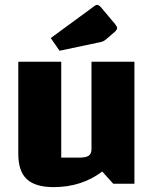

<svg xmlns="http://www.w3.org/2000/svg" viewBox="-20 -753 630 787"><path d="M531 -500V0H444L399 -50Q357 -18 307 -2Q257 14 200 14Q125 14 90 -18.5Q55 -51 55 -122V-500H231V-107H305Q333 -107 344 -115Q355 -123 355 -142V-500ZM224 -545 188 -597 368 -729Q373 -733 378 -733Q385 -733 394 -723L452 -654Q460 -644 460 -638Q460 -631 450 -622L415 -592Q409 -587 404 -584.5Q399 -582 390 -580Z"/></svg>

Font: Changa ExtraLight
Style: Bold
Weight: 700
Version: Version 3.002; ttfautohint (v1.8.2)